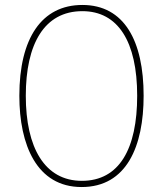

<svg xmlns="http://www.w3.org/2000/svg" viewBox="-20 -744 657 774"><path d="M559 -358C559 -579 481 -724 312 -724C148 -724 58 -590 58 -358C58 -160 128 10 309 10C491 10 559 -155 559 -358ZM84 -358C84 -566 158 -699 312 -699C456 -699 533 -576 533 -358C533 -144 461 -15 310 -15C160 -15 84 -149 84 -358Z"/></svg>

Font: Noto Sans Oriya Cond Thin
Style: Regular
Weight: 100
Width: 3
Designer: Amélie Bonet and Sol Matas
Foundry: Google LLC
Version: Version 2.006